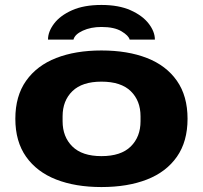

<svg xmlns="http://www.w3.org/2000/svg" viewBox="-20 -744 821 776"><path d="M390 -724Q460 -724 508 -702.5Q556 -681 581 -648.5Q606 -616 606 -584H504Q500 -600 471 -617.5Q442 -635 390 -635Q347 -635 314.5 -620Q282 -605 277 -584H174Q174 -616 198.5 -648.5Q223 -681 271 -702.5Q319 -724 390 -724ZM390 12Q285 12 207 -18.5Q129 -49 85.5 -110.5Q42 -172 42 -264Q42 -356 85.5 -417.5Q129 -479 207 -509.5Q285 -540 390 -540Q496 -540 574 -509.5Q652 -479 695 -417.5Q738 -356 738 -264Q738 -172 695 -110.5Q652 -49 574 -18.5Q496 12 390 12ZM390 -113Q469 -113 508.5 -152Q548 -191 548 -254V-274Q548 -337 508.5 -375.5Q469 -414 390 -414Q312 -414 272.5 -375.5Q233 -337 233 -274V-254Q233 -191 272.5 -152Q312 -113 390 -113Z"/></svg>

Font: Archivo Expanded ExtraBold
Style: Regular
Weight: 800
Width: 7
Designer: Hector Gatti
Foundry: Omnibus-Type
Version: Version 2.001; ttfautohint (v1.8.3)